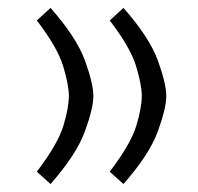

<svg xmlns="http://www.w3.org/2000/svg" viewBox="-20 -458 502 486"><path d="M216.3 -214.8Q216.3 -184.1 194.8 -125.2Q173.3 -66.4 107.9 7.8L73.2 -23.4Q127 -94.2 140.6 -140.1Q154.3 -186 154.3 -215.3Q154.3 -242.2 140.1 -289.8Q126 -337.4 73.2 -406.2L107.9 -438Q173.8 -363.3 195.1 -304.7Q216.3 -246.1 216.3 -214.8ZM400.9 -214.8Q400.9 -184.1 379.4 -125.2Q357.9 -66.4 292.5 7.8L257.8 -23.4Q311.5 -94.2 325.2 -140.1Q338.9 -186 338.9 -215.3Q338.9 -242.2 324.7 -289.8Q310.5 -337.4 257.8 -406.2L292.5 -438Q358.4 -363.3 379.6 -304.7Q400.9 -246.1 400.9 -214.8Z"/></svg>

Font: Vazir Light FD
Style: Light-FD
Weight: 300
Designer: Saber Rastikerdar
Foundry: Saber Rastikerdar
Version: Version 30.1.0